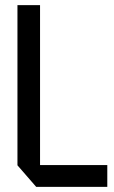

<svg xmlns="http://www.w3.org/2000/svg" viewBox="-20 -728 445 748"><path d="M121 0 48 -84V-85H398V0ZM48 -85V-708H136V-85Z"/></svg>

Font: Foldit
Style: Regular
Weight: 400
Version: Version 1.003